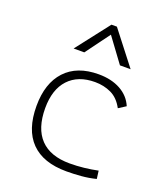

<svg xmlns="http://www.w3.org/2000/svg" viewBox="-146 -897 877 1008"><g transform="rotate(20 293.0 -392.5)"><path d="M342.8 9.8Q212.4 9.8 145.3 -58.6Q78.1 -127 78.1 -259.8Q78.1 -386.7 143.3 -457Q208.5 -527.3 329.1 -527.3Q400.4 -527.3 451.4 -499.3Q502.4 -471.2 523.9 -419.9L483.4 -394Q457 -443.4 415.8 -462.9Q374.5 -482.4 325.2 -482.4Q230.5 -482.4 177.7 -425.8Q125 -369.1 125 -264.6Q125 -151.4 180.7 -93.3Q236.3 -35.2 344.7 -35.2Q384.8 -35.2 424.1 -39.6Q463.4 -43.9 501 -51.8L506.8 -7.3Q466.8 2.9 425 6.3Q383.3 9.8 342.8 9.8ZM158.2 -609.4 302.2 -794.9H332.5L476.6 -609.4H417L317.4 -744.6L217.8 -609.4Z"/></g></svg>

Font: Cascadia Code NF ExtraLight
Style: Regular
Weight: 200
Monospace: yes
Designer: Aaron Bell
Foundry: Saja Typeworks
Version: Version 2404.023; ttfautohint (v1.8.4)